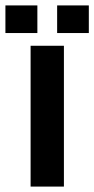

<svg xmlns="http://www.w3.org/2000/svg" viewBox="-83 -689 348 709"><path d="M153 0H30V-520H153ZM55 -669V-567H-63V-669ZM128 -669H245V-567H128Z"/></svg>

Font: Non Bureau Medium
Style: Regular
Weight: 500
Designer: Jona Saucedo
Foundry: Non Foundry
Version: Version 1.000; ttfautohint (v1.8.4)